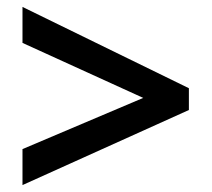

<svg xmlns="http://www.w3.org/2000/svg" viewBox="-20 -615 612 555"><path d="M45 -80 526 -297V-360L45 -595V-491L394 -332L45 -184Z"/></svg>

Font: Noto Serif Oriya SemiBold
Style: Regular
Weight: 600
Designer: David Williams
Foundry: Google LLC, David Williams
Version: Version 1.051